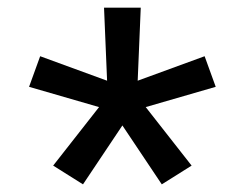

<svg xmlns="http://www.w3.org/2000/svg" viewBox="-20 -763 640 502"><path d="M197 -281 119 -330 239 -483 56 -536 85 -616 260 -552 252 -743H348L340 -552L515 -616L544 -536L361 -483L481 -330L403 -281L300 -435Z"/></svg>

Font: Iosevka Etoile Medium
Style: Regular
Weight: 500
Designer: Belleve Invis
Foundry: Belleve Invis
Version: Version 22.1.2; ttfautohint (v1.8.4)